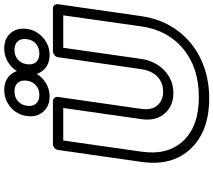

<svg xmlns="http://www.w3.org/2000/svg" viewBox="-72 -932 1037 934"><g transform="rotate(-90 447.0 -464.5)"><path d="M127 -295.9 185.1 -701.2Q186.5 -711.9 195.6 -719Q204.6 -726.1 213.9 -726.1H421.9Q432.6 -726.1 438.5 -718.3Q444.3 -710.4 442.9 -701.2L384.8 -295.9Q377.4 -246.6 401.6 -218.3Q425.8 -189.9 469.2 -189.9Q511.7 -189.9 540.8 -217Q569.8 -244.1 578.1 -295.9L636.2 -701.2Q637.7 -711.9 646.7 -719Q655.8 -726.1 665 -726.1H873Q883.8 -726.1 889.6 -718.3Q895.5 -710.4 894 -701.2L835.9 -295.9Q821.8 -196.8 767.1 -121.8Q712.4 -46.9 626.5 -6.3Q540.5 34.2 436 34.2Q276.4 34.2 190.9 -55.9Q105.5 -146 127 -295.9ZM176.8 -295.9Q158.2 -167.5 229.5 -91.8Q300.8 -16.1 442.9 -16.1Q584 -16.1 675.8 -91.3Q767.6 -166.5 786.1 -295.9L839.8 -675.8H682.1L627.9 -295.9Q617.2 -226.6 571 -183.3Q524.9 -140.1 461.9 -140.1Q398.4 -140.1 361.6 -183.3Q324.7 -226.6 335 -295.9L389.2 -675.8H231ZM350.1 -853Q356.4 -900.9 392.8 -931.9Q429.2 -962.9 477.1 -962.9Q524.4 -962.9 551.3 -931.9Q578.1 -900.9 571.8 -853Q565.4 -805.7 528.8 -773.9Q492.2 -742.2 444.8 -742.2Q397.5 -742.2 370.4 -773.9Q343.3 -805.7 350.1 -853ZM399.9 -853Q396 -825.2 410.2 -808.6Q424.3 -792 452.1 -792Q480 -792 499.3 -808.6Q518.6 -825.2 522 -853Q525.9 -880.4 512 -896.7Q498 -913.1 470.2 -913.1Q441.9 -913.1 422.9 -896.7Q403.8 -880.4 399.9 -853ZM551.8 -853Q558.1 -900.4 594.7 -931.6Q631.3 -962.9 679.2 -962.9Q726.6 -962.9 753.4 -931.9Q780.3 -900.9 773.9 -853Q767.6 -805.7 731 -773.9Q694.3 -742.2 647 -742.2Q599.6 -742.2 572.3 -773.9Q544.9 -805.7 551.8 -853ZM602.1 -853Q598.1 -825.2 612.1 -808.6Q626 -792 653.8 -792Q681.6 -792 701.2 -808.6Q720.7 -825.2 724.1 -853Q728 -880.4 713.9 -896.7Q699.7 -913.1 671.9 -913.1Q643.6 -913.1 624.8 -896.7Q606 -880.4 602.1 -853Z"/></g></svg>

Font: Trueno ExtraBold Outline
Style: Italic
Weight: 800
Width: 6
Designer: Julieta Ulanovsky
Foundry: Julieta Ulanovsky
Version: Version 3.001b | FøM Fix